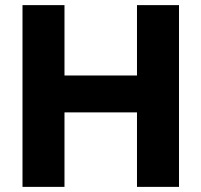

<svg xmlns="http://www.w3.org/2000/svg" viewBox="-20 -730 787 750"><path d="M67.9 0V-710H231.9V-435.1H515.1V-710H679.2V0H515.1V-291H231.9V0Z"/></svg>

Font: Raleway ExtraBold
Style: Regular
Weight: 800
Designer: Matt McInerney, Pablo Impallari, Rodrigo Fuenzalida
Foundry: Matt McInerney, Pablo Impallari, Rodrigo Fuenzalida
Version: Version 3.000g; ttfautohint (v1.5) -l 8 -r 28 -G 28 -x 14 -D